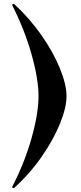

<svg xmlns="http://www.w3.org/2000/svg" viewBox="-20 -862 440 1042"><path d="M189 -341Q189 -434 150.5 -569.5Q112 -705 45 -836L55 -842Q141 -763 206 -669.5Q271 -576 306 -489Q341 -402 341 -340Q341 -279 306 -192Q271 -105 206 -11.5Q141 82 55 160L45 154Q113 23 151 -111.5Q189 -246 189 -341Z"/></svg>

Font: Tiejili SC
Style: Regular
Weight: 400
Designer: Buernia
Foundry: Ershou Xiaoxi Press
Version: Version 1.100